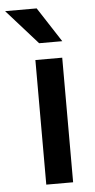

<svg xmlns="http://www.w3.org/2000/svg" viewBox="-97 -778 400 811"><g transform="rotate(-5 103.5 -372.5)"><path d="M179.7 -528.3V0H65.9V-528.3ZM90.3 -745.1 186 -597.7H87.9L-43.5 -745.1Z"/></g></svg>

Font: Roboto Condensed Medium
Style: Regular
Weight: 500
Designer: Christian Robertson
Foundry: Google
Version: Version 3.0